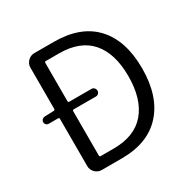

<svg xmlns="http://www.w3.org/2000/svg" viewBox="-163 -887 1032 1042"><g transform="rotate(-30 353.0 -366.0)"><path d="M209 -75.2Q209 -68.4 216.8 -68.4H298.8Q429.7 -68.4 496.6 -147Q563.5 -225.6 563.5 -369.1Q563.5 -511.7 497.1 -587.9Q430.7 -664.1 298.8 -664.1H216.8Q209 -664.1 209 -656.2V-416Q209 -409.2 216.8 -409.2H355.5Q365.2 -409.2 372.1 -401.9Q378.9 -394.5 378.9 -384.8Q378.9 -375 372.1 -368.2Q365.2 -361.3 355.5 -361.3H216.8Q209 -361.3 209 -353.5ZM126 -674.8Q126 -698.2 143.1 -715.3Q160.2 -732.4 183.6 -732.4H305.7Q473.6 -732.4 561.5 -637.7Q649.4 -543 649.4 -369.1Q649.4 -194.3 561.5 -97.2Q473.6 0 309.6 0H183.6Q160.2 0 143.1 -17.1Q126 -34.2 126 -57.6V-353.5Q126 -361.3 119.1 -361.3H59.6Q50.8 -361.3 44.4 -367.7Q38.1 -374 38.1 -383.3Q38.1 -392.6 44.4 -398.9Q50.8 -405.3 59.6 -406.2L119.1 -408.2Q126 -409.2 126 -416Z"/></g></svg>

Font: Gen Jyuu Gothic P Normal
Style: Regular
Weight: 300
Designer: [Source Han Sans]
Ryoko NISHIZUKA  (kana & ideographs); Paul D. Hunt (Latin, Greek & Cyrillic); Wenlong ZHANG  (bopomofo
Version: Version 1.002.20150607